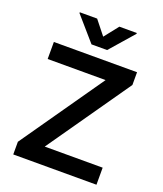

<svg xmlns="http://www.w3.org/2000/svg" viewBox="-169 -1060 990 1168"><g transform="rotate(20 326.5 -475.5)"><path d="M58.1 0V-82L431.2 -617.2H56.2V-727.5H594.7V-645L221.7 -110.4H596.7V0ZM254.9 -951.2 327.1 -860.4 398.9 -951.2H511.7V-945.8L377.4 -792H276.4L142.6 -945.8V-951.2Z"/></g></svg>

Font: Inter Semi Bold
Style: Regular
Weight: 600
Designer: Rasmus Andersson
Foundry: rsms
Version: Version 4.000;git-e0f93cc